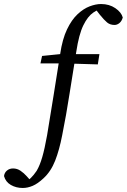

<svg xmlns="http://www.w3.org/2000/svg" viewBox="-159 -707 630 954"><path d="M343 -687Q384 -687 414 -666.5Q444 -646 451 -620Q446 -602 434.5 -592.5Q423 -583 410 -583Q388 -583 373 -595.5Q358 -608 337 -634L310 -669H362Q332 -663 304.5 -644.5Q277 -626 255 -581Q233 -536 220 -450Q203 -348 186.5 -241Q170 -134 150 -35Q136 38 115 91.5Q94 145 57 179Q28 206 3 216.5Q-22 227 -46 227Q-79 227 -105 212Q-131 197 -139 168Q-137 151 -124.5 140.5Q-112 130 -94 130Q-74 130 -57 141.5Q-40 153 -25 170L-2 196L-32 199Q-19 190 -5.5 177Q8 164 23 142Q39 115 51 73.5Q63 32 75 -35Q92 -136 107.5 -234.5Q123 -333 140 -439Q151 -513 174 -561Q197 -609 226.5 -636.5Q256 -664 286.5 -675.5Q317 -687 343 -687ZM42 -392 50 -429 168 -441V-438H335L327 -387L160 -392Z"/></svg>

Font: Lisu Bosa Medium
Style: Italic
Weight: 500
Italic angle: -19°
Designer: David Morse, Annie Olsen, Victor Gaultney, Frank Grießhammer (Latin)
Foundry: SIL International
Version: Version 2.000